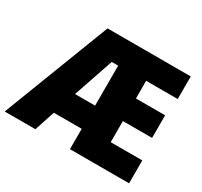

<svg xmlns="http://www.w3.org/2000/svg" viewBox="-152 -912 1170 1111"><g transform="rotate(30 433.0 -357.0)"><path d="M826 0H431V-136H245L200 0H-5L270 -714H826V-563H615V-445H810V-294H615V-153H826ZM297 -291H431V-558H388Z"/></g></svg>

Font: Noto Sans Lao UI SemCond Blk
Style: Regular
Weight: 900
Width: 4
Designer: Monotype Design Team
Foundry: Monotype Imaging Inc.
Version: Version 2.000; ttfautohint (v1.8.4.7-5d5b)